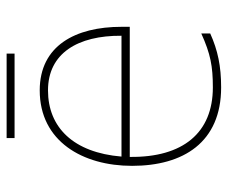

<svg xmlns="http://www.w3.org/2000/svg" viewBox="-74 -604 688 580"><g transform="rotate(-90 270.0 -314.0)"><path d="M398 -638H143V-614H398ZM287 -538C133 -538 59 -408 59 -259C59 -104 130 10 296 10C360 10 408 0 459 -23V-50C397 -22 360 -15 296 -15C159 -15 84 -105 86 -266H479V-291C479 -430 422 -538 287 -538ZM287 -513C399 -513 453 -423 452 -291H87C99 -436 175 -513 287 -513Z"/></g></svg>

Font: Noto Sans Thai Looped Thin
Style: Regular
Weight: 100
Designer: Sasikarn Vongin, Ben Mitchell
Foundry: The Fontpad Ltd
Version: Version 1.001